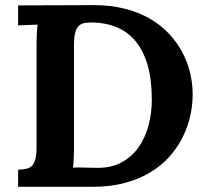

<svg xmlns="http://www.w3.org/2000/svg" viewBox="-20 -721 799 741"><path d="M49.8 -700.2 341.3 -701.2Q407.2 -701.2 461.2 -687.5Q515.1 -673.8 557.6 -649.4Q600.1 -625 631.3 -591.8Q662.6 -558.6 683.1 -520.3Q703.6 -481.9 713.6 -440.2Q723.6 -398.4 723.6 -356.9Q723.6 -316.4 714.4 -274.2Q705.1 -231.9 685.3 -192.1Q665.5 -152.3 634.8 -117.4Q604 -82.5 561 -56.4Q518.1 -30.3 462.2 -15.1Q406.2 0 336.4 0H49.8V-65.9Q66.4 -66.9 79.8 -69.3Q93.3 -71.8 102.3 -80.1Q111.3 -88.4 116.2 -105.5Q121.1 -122.6 121.1 -152.8V-536.1Q121.1 -549.8 121.3 -563Q121.6 -576.2 122.1 -588.1Q122.6 -600.1 123.3 -609.9Q124 -619.6 125 -626L49.8 -623ZM339.4 -634.3Q320.8 -634.8 306.9 -632.3Q293 -629.9 283.9 -621.1Q274.9 -612.3 270.3 -595.2Q265.6 -578.1 265.6 -549.3V-164.1Q265.6 -150.4 265.4 -137.2Q265.1 -124 264.6 -112.1Q264.2 -100.1 263.4 -90.3Q262.7 -80.6 261.7 -74.2Q269 -74.7 281.5 -74.7Q293.9 -74.7 307.9 -74.2Q321.8 -73.7 335.2 -73.5Q348.6 -73.2 357.4 -73.2Q412.1 -73.2 451.4 -95.5Q490.7 -117.7 516.1 -154.5Q541.5 -191.4 553.7 -238.8Q565.9 -286.1 565.9 -335.9Q565.9 -412.6 550 -468.3Q534.2 -523.9 504.6 -560.3Q475.1 -596.7 433.1 -614.7Q391.1 -632.8 339.4 -634.3Z"/></svg>

Font: Parastoo FD
Style: Bold-FD
Weight: 700
Foundry: Saber Rastikerdar (saber.rastikerdar@gmail.com)
Version: Version 2.0.1